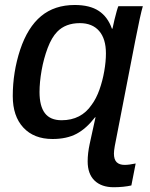

<svg xmlns="http://www.w3.org/2000/svg" viewBox="-20 -558 614 785"><path d="M445.8 69.8Q445.8 94.2 457 105.2Q468.3 116.2 489.7 116.2Q507.3 116.2 534.7 110.4L517.1 200.2Q502.9 203.6 483.4 205.6Q463.9 207.5 444.8 207.5Q395 207.5 366.7 180.4Q338.4 153.3 338.4 101.6Q338.4 68.8 346.7 30.3Q351.1 10.7 356.9 -16.4Q362.8 -43.5 370.6 -78.6H368.7Q333 -32.2 293 -11Q252.9 10.3 194.8 10.3Q118.7 10.3 75.4 -36.4Q32.2 -83 32.2 -165Q32.2 -262.7 62.5 -355Q93.3 -446.8 148.2 -492.2Q203.1 -537.6 285.6 -537.6Q347.2 -537.6 383.8 -513.4Q420.4 -489.3 437.5 -440.9H439.9Q443.4 -457.5 448 -477.3Q452.6 -497.1 457.3 -512.9Q461.9 -528.8 463.9 -532.7H564Q559.1 -516.6 551.3 -481Q543.5 -445.3 532.7 -390.1L449.2 39.6Q445.8 59.1 445.8 69.8ZM231.9 -66.4Q312 -66.4 355 -129.9Q373.5 -154.8 386.5 -191.2Q399.4 -227.5 406.2 -266.8Q413.1 -306.2 413.1 -339.8Q413.1 -399.4 385.3 -431.4Q357.4 -463.4 306.6 -463.4Q248 -463.4 213.9 -428.2Q191.4 -405.3 175 -362.1Q158.7 -318.8 150.1 -270.3Q141.6 -221.7 141.6 -181.6Q141.6 -124 163.6 -95.2Q185.5 -66.4 231.9 -66.4Z"/></svg>

Font: Arimo Medium
Style: Italic
Weight: 500
Italic angle: -12°
Designer: Steve Matteson
Foundry: Monotype Imaging Inc.
Version: Version 1.33